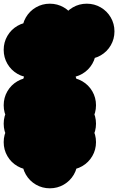

<svg xmlns="http://www.w3.org/2000/svg" viewBox="-70 -920 640 1040"><path d="M150 -150Q150 -191 170 -225.5Q190 -260 224.5 -280Q259 -300 300 -300Q341 -300 375.5 -280Q410 -260 430 -225.5Q450 -191 450 -150Q450 -109 430 -74.5Q410 -40 375.5 -20Q341 0 300 0Q259 0 224.5 -20Q190 -40 170 -74.5Q150 -109 150 -150ZM150 -250Q150 -291 170 -325.5Q190 -360 224.5 -380Q259 -400 300 -400Q341 -400 375.5 -380Q410 -360 430 -325.5Q450 -291 450 -250Q450 -209 430 -174.5Q410 -140 375.5 -120Q341 -100 300 -100Q259 -100 224.5 -120Q190 -140 170 -174.5Q150 -209 150 -250ZM150 -350Q150 -391 170 -425.5Q190 -460 224.5 -480Q259 -500 300 -500Q341 -500 375.5 -480Q410 -460 430 -425.5Q450 -391 450 -350Q450 -309 430 -274.5Q410 -240 375.5 -220Q341 -200 300 -200Q259 -200 224.5 -220Q190 -240 170 -274.5Q150 -309 150 -350ZM50 -450Q50 -491 70 -525.5Q90 -560 124.5 -580Q159 -600 200 -600Q241 -600 275.5 -580Q310 -560 330 -525.5Q350 -491 350 -450Q350 -409 330 -374.5Q310 -340 275.5 -320Q241 -300 200 -300Q159 -300 124.5 -320Q90 -340 70 -374.5Q50 -409 50 -450ZM-50 -350Q-50 -391 -30 -425.5Q-10 -460 24.5 -480Q59 -500 100 -500Q141 -500 175.5 -480Q210 -460 230 -425.5Q250 -391 250 -350Q250 -309 230 -274.5Q210 -240 175.5 -220Q141 -200 100 -200Q59 -200 24.5 -220Q-10 -240 -30 -274.5Q-50 -309 -50 -350ZM-50 -250Q-50 -291 -30 -325.5Q-10 -360 24.5 -380Q59 -400 100 -400Q141 -400 175.5 -380Q210 -360 230 -325.5Q250 -291 250 -250Q250 -209 230 -174.5Q210 -140 175.5 -120Q141 -100 100 -100Q59 -100 24.5 -120Q-10 -140 -30 -174.5Q-50 -209 -50 -250ZM-50 -150Q-50 -191 -30 -225.5Q-10 -260 24.5 -280Q59 -300 100 -300Q141 -300 175.5 -280Q210 -260 230 -225.5Q250 -191 250 -150Q250 -109 230 -74.5Q210 -40 175.5 -20Q141 0 100 0Q59 0 24.5 -20Q-10 -40 -30 -74.5Q-50 -109 -50 -150ZM50 -50Q50 -91 70 -125.5Q90 -160 124.5 -180Q159 -200 200 -200Q241 -200 275.5 -180Q310 -160 330 -125.5Q350 -91 350 -50Q350 -9 330 25.5Q310 60 275.5 80Q241 100 200 100Q159 100 124.5 80Q90 60 70 25.5Q50 -9 50 -50ZM250 -750Q250 -791 270 -825.5Q290 -860 324.5 -880Q359 -900 400 -900Q441 -900 475.5 -880Q510 -860 530 -825.5Q550 -791 550 -750Q550 -709 530 -674.5Q510 -640 475.5 -620Q441 -600 400 -600Q359 -600 324.5 -620Q290 -640 270 -674.5Q250 -709 250 -750ZM150 -650Q150 -691 170 -725.5Q190 -760 224.5 -780Q259 -800 300 -800Q341 -800 375.5 -780Q410 -760 430 -725.5Q450 -691 450 -650Q450 -609 430 -574.5Q410 -540 375.5 -520Q341 -500 300 -500Q259 -500 224.5 -520Q190 -540 170 -574.5Q150 -609 150 -650ZM50 -750Q50 -791 70 -825.5Q90 -860 124.5 -880Q159 -900 200 -900Q241 -900 275.5 -880Q310 -860 330 -825.5Q350 -791 350 -750Q350 -709 330 -674.5Q310 -640 275.5 -620Q241 -600 200 -600Q159 -600 124.5 -620Q90 -640 70 -674.5Q50 -709 50 -750ZM-50 -650Q-50 -691 -30 -725.5Q-10 -760 24.5 -780Q59 -800 100 -800Q141 -800 175.5 -780Q210 -760 230 -725.5Q250 -691 250 -650Q250 -609 230 -574.5Q210 -540 175.5 -520Q141 -500 100 -500Q59 -500 24.5 -520Q-10 -540 -30 -574.5Q-50 -609 -50 -650Z"/></svg>

Font: TINY 5x3
Style: Regular
Weight: 400
Designer: Jack Halten Fahnestock
Foundry: Velvetyne Type Foundry
Version: Version 1.002